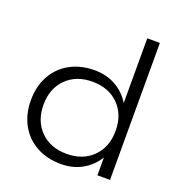

<svg xmlns="http://www.w3.org/2000/svg" viewBox="-137 -875 935 1001"><g transform="rotate(20 330.0 -375.0)"><path d="M510 -99Q479 -48 427.5 -19Q376 10 310 10Q233 10 174 -22.5Q115 -55 82.5 -114Q50 -173 50 -250Q50 -327 82.5 -386Q115 -445 174 -477.5Q233 -510 310 -510Q376 -510 427.5 -481Q479 -452 510 -401V-760H580V0H510ZM520 -250Q520 -340 465 -395Q410 -450 320 -450Q230 -450 175 -395Q120 -340 120 -250Q120 -160 175 -105Q230 -50 320 -50Q410 -50 465 -105Q520 -160 520 -250Z"/></g></svg>

Font: Goli Light
Style: Regular
Weight: 300
Designer: jaikishan Patel
Foundry: MagicType
Version: Version 1.000